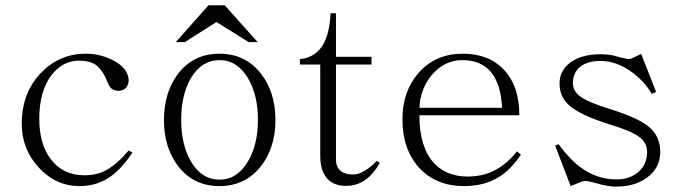

<svg xmlns="http://www.w3.org/2000/svg" viewBox="-20 -688 2579 728"><path d="M482.4 -109.4 467.8 -117.2Q422.9 -64.5 382.8 -43Q347.7 -23.4 300.8 -23.4Q218.8 -23.4 172.9 -84Q128.9 -141.6 128.9 -238.3Q128.9 -339.8 173.8 -401.4Q216.8 -458 279.3 -458Q319.3 -458 342.8 -442.4Q361.3 -429.7 377.9 -398.4L384.8 -382.8Q392.6 -363.3 398.4 -356.4Q409.2 -343.8 428.7 -343.8Q454.1 -343.8 463.9 -365.2Q473.6 -385.7 460 -413.1Q446.3 -441.4 403.3 -461.9Q357.4 -484.4 304.7 -484.4Q206.1 -484.4 135.7 -412.1Q62.5 -335.9 62.5 -218.8Q62.5 -122.1 127 -52.7Q191.4 17.6 282.2 17.6Q350.6 17.6 403.3 -21.5Q442.4 -50.8 482.4 -109.4Z M812.5 -484.4Q712.9 -484.4 654.3 -407.2Q601.6 -336.9 601.6 -232.4Q601.6 -129.9 654.3 -59.6Q712.9 17.6 812.5 17.6Q911.1 17.6 970.7 -59.6Q1024.4 -129.9 1024.4 -232.4Q1024.4 -336.9 970.7 -407.2Q911.1 -484.4 812.5 -484.4ZM812.5 -460Q879.9 -460 920.9 -390.6Q958 -327.1 958 -233.4Q958 -140.6 920.9 -77.1Q879.9 -6.8 812.5 -6.8Q744.1 -6.8 703.1 -77.1Q667 -140.6 667 -233.4Q667 -327.1 703.1 -390.6Q744.1 -460 812.5 -460ZM957 -528.3 832 -668H770.5L646.5 -528.3H680.7L800.8 -604.5L922.9 -528.3Z M1117.2 -443.4H1194.3V-96.7Q1194.3 -40 1221.7 -9.8Q1248 17.6 1293.9 16.6Q1331.1 16.6 1362.3 -3.9Q1395.5 -26.4 1419.9 -70.3L1408.2 -78.1Q1386.7 -54.7 1365.2 -42Q1340.8 -26.4 1319.3 -26.4Q1287.1 -26.4 1270.5 -41Q1253.9 -55.7 1253.9 -83V-443.4H1388.7V-472.7H1253.9V-637.7H1233.4Q1229.5 -552.7 1199.2 -509.8Q1169.9 -468.8 1117.2 -463.9Z M1940.4 -114.3Q1902.3 -66.4 1857.4 -43Q1811.5 -18.6 1752.9 -18.6Q1672.9 -18.6 1625 -70.3Q1570.3 -129.9 1570.3 -251H1949.2Q1949.2 -361.3 1890.6 -423.8Q1833 -484.4 1734.4 -484.4Q1631.8 -484.4 1567.4 -412.1Q1505.9 -341.8 1505.9 -235.4Q1505.9 -122.1 1569.3 -51.8Q1633.8 17.6 1739.3 17.6Q1817.4 17.6 1873 -17.6Q1918 -45.9 1955.1 -101.6ZM1883.8 -279.3H1570.3Q1574.2 -356.4 1622.1 -409.2Q1668.9 -460 1733.4 -460Q1801.8 -460 1839.8 -417Q1878.9 -372.1 1883.8 -279.3Z M2097.7 -141.6 2085 -135.7 2143.6 17.6 2184.6 1Q2195.3 -2.9 2209 -1Q2217.8 1 2238.3 5.9Q2259.8 12.7 2273.4 14.6Q2294.9 19.5 2317.4 19.5Q2384.8 19.5 2430.7 -12.7Q2483.4 -49.8 2483.4 -112.3Q2483.4 -171.9 2439.5 -208Q2397.5 -242.2 2293 -274.4Q2215.8 -298.8 2188.5 -316.4Q2152.3 -338.9 2152.3 -372.1Q2152.3 -413.1 2180.7 -435.5Q2209 -457 2256.8 -457Q2320.3 -457 2381.8 -410.2Q2427.7 -374 2451.2 -332L2467.8 -339.8L2411.1 -483.4L2374 -465.8Q2367.2 -462.9 2357.4 -464.8Q2350.6 -465.8 2335 -469.7Q2314.5 -475.6 2301.8 -478.5Q2279.3 -482.4 2256.8 -482.4Q2186.5 -482.4 2142.6 -451.2Q2101.6 -419.9 2101.6 -372.1Q2101.6 -320.3 2138.7 -288.1Q2180.7 -251 2293 -215.8Q2371.1 -192.4 2402.3 -169.9Q2433.6 -147.5 2433.6 -112.3Q2433.6 -64.5 2400.4 -36.1Q2368.2 -7.8 2317.4 -7.8Q2243.2 -7.8 2182.6 -52.7Q2141.6 -82 2097.7 -141.6Z"/></svg>

Font: Batang
Style: Regular
Weight: 400
Version: Version 2.21